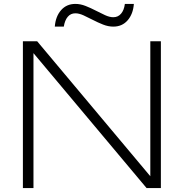

<svg xmlns="http://www.w3.org/2000/svg" viewBox="-20 -961 939 981"><path d="M787 -14H748V-750H802V0H729L112 -736H151V0H97V-750H170ZM260 -825Q264 -877 292 -909Q320 -941 365 -941Q391 -941 417.5 -930.5Q444 -920 469 -907Q494 -894 517 -883.5Q540 -873 559 -873Q583 -873 598.5 -891Q614 -909 618 -941H664Q660 -889 632 -857Q604 -825 559 -825Q533 -825 506.5 -835.5Q480 -846 455 -859Q430 -872 407 -882.5Q384 -893 365 -893Q341 -893 326 -875Q311 -857 306 -825Z"/></svg>

Font: Unbounded ExtraLight
Style: Regular
Weight: 250
Designer: Luke Prowse, Jean-Baptiste Morizot, Fátima Lázaro, Florian Runge
Foundry: NaN
Version: Version 1.701;gftools[0.9.28.dev5+ged2979d]